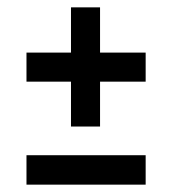

<svg xmlns="http://www.w3.org/2000/svg" viewBox="-20 -554 466 522"><path d="M173 -210V-332H52V-411H173V-534H252V-411H376V-332H252V-210ZM52 -52V-132H376V-52Z"/></svg>

Font: Saira Ultra Condensed SemiBold
Style: Regular
Weight: 600
Width: 1
Designer: Hector Gatti with collaboration of the Omnibus-Type team
Foundry: Omnibus-Type
Version: Version 1.001; ttfautohint (v1.8)